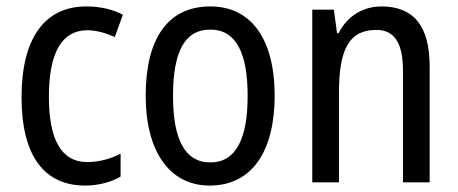

<svg xmlns="http://www.w3.org/2000/svg" viewBox="-20 -567 1425 597"><path d="M245 10C284 10 325 0 355 -18V-89C323 -73 288 -63 251 -63C172 -63 132 -131 132 -266C132 -403 172 -473 252 -473C279 -473 310 -464 337 -452L362 -521C333 -537 294 -547 248 -547C119 -547 47 -448 47 -265C47 -80 119 10 245 10Z M834 -269C834 -450 758 -547 634 -547C501 -547 433 -446 433 -269C433 -98 506 10 632 10C765 10 834 -99 834 -269ZM518 -269C518 -404 553 -475 634 -475C713 -475 750 -404 750 -269C750 -134 713 -62 634 -62C554 -62 518 -135 518 -269Z M1166 -547C1110 -547 1060 -518 1033 -464H1028L1018 -537H951V0H1034V-279C1034 -413 1065 -474 1150 -474C1208 -474 1233 -431 1233 -347V0H1316V-360C1316 -488 1265 -547 1166 -547Z"/></svg>

Font: Noto Sans Lao Looped Condensed
Style: Regular
Weight: 400
Width: 3
Designer: Mark Frömberg, Ben Mitchell
Foundry: The Fontpad Ltd
Version: Version 1.003